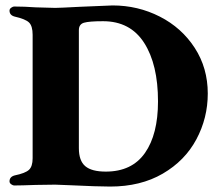

<svg xmlns="http://www.w3.org/2000/svg" viewBox="-20 -679 809 706"><path d="M235 2 183 0 111 1Q57 3 33 3Q27 3 21 -1.5Q15 -6 15 -12Q15 -29 34 -34Q73 -42 86.5 -54.5Q100 -67 100 -97V-551Q100 -583 87 -596Q74 -609 34 -618Q15 -623 15 -640Q15 -646 21 -650.5Q27 -655 33 -655Q70 -655 111 -652Q165 -650 183 -650Q199 -650 273 -654Q383 -659 394 -659Q487 -659 567.5 -618Q648 -577 696 -503Q744 -429 744 -335Q744 -245 702 -166.5Q660 -88 578.5 -40.5Q497 7 385 7Q340 7 235 2ZM561 -306Q561 -442 510 -521.5Q459 -601 359 -601Q308 -601 289 -595.5Q270 -590 270 -568V-134Q270 -88 293.5 -68Q317 -48 369 -48Q465 -48 513 -116.5Q561 -185 561 -306Z"/></svg>

Font: EB Garamond ExtraBold
Style: Regular
Weight: 800
Designer: Georg Duffner and Octavio Pardo
Foundry: Georg Duffner
Version: Version 1.000